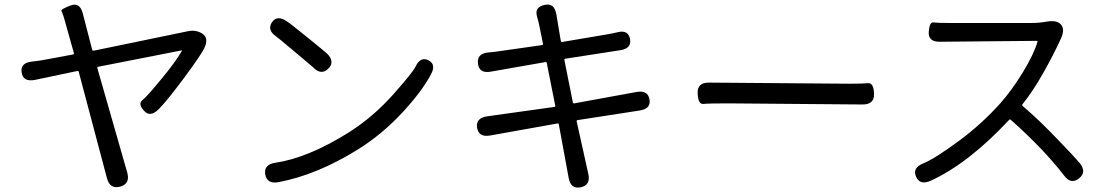

<svg xmlns="http://www.w3.org/2000/svg" viewBox="-20 -803 4990 860"><path d="M518 33Q472 45 459 -5L333 -480Q332 -486 326 -485L136 -445Q84 -435 77 -478Q70 -521 122 -527L139 -529Q164 -532 189 -537L307 -559Q312 -560 311 -565L281 -672Q274 -697 267 -722Q258 -750 255 -755.5Q252 -761 295 -778Q338 -795 351 -742L393 -580Q394 -575 400 -576L821 -663Q860 -671 888 -651Q916 -631 895 -587Q882 -559 803 -452Q727 -350 690 -313Q652 -276 625 -307Q597 -338 618 -354.5Q639 -371 706 -453Q765 -524 794 -574Q797 -578 792 -577L420 -504Q415 -503 416 -498L550 -30Q564 20 518 33Z M1227 13Q1176 22 1168 -22Q1161 -66 1213 -74Q1358 -95 1541 -209Q1652 -279 1744 -383Q1829 -479 1841 -504Q1863 -551 1899 -533Q1935 -515 1910 -469Q1869 -393 1786 -303Q1695 -204 1587 -136Q1402 -20 1227 13ZM1450 -495Q1418 -464 1382 -502Q1380 -504 1304 -568Q1223 -636 1218 -639Q1175 -668 1198 -703Q1221 -737 1264 -708Q1280 -698 1360 -633Q1440 -568 1445 -563Q1482 -526 1450 -495Z M2581 36Q2536 45 2527 -7L2483 -246Q2482 -251 2477 -250L2175 -196Q2124 -187 2117 -231Q2110 -274 2162 -282L2463 -324Q2468 -325 2467 -330L2429 -521Q2428 -526 2423 -525L2178 -482Q2126 -473 2121 -518Q2115 -563 2167 -568Q2193 -570 2218 -574L2408 -601Q2413 -602 2412 -607L2397 -682Q2392 -707 2385 -731Q2374 -771 2419 -781Q2463 -791 2472 -739L2492 -619Q2493 -614 2498 -615L2699 -649Q2724 -653 2748 -659Q2794 -670 2802 -628Q2810 -586 2758 -578L2512 -540Q2507 -539 2508 -534L2546 -344Q2547 -339 2552 -340L2831 -391Q2882 -400 2889 -358Q2897 -316 2845 -308L2567 -265Q2562 -264 2563 -259L2615 -25Q2627 26 2581 36Z M3105 -384Q3102 -433 3155 -433L3789 -428Q3842 -428 3867.5 -430.5Q3893 -433 3895 -384Q3897 -335 3844 -335L3241 -340Q3154 -340 3130.5 -337.5Q3107 -335 3105 -384Z M4813 -4Q4777 25 4746 -17Q4656 -134 4508 -266Q4504 -270 4500 -266Q4318 -71 4148 7Q4100 28 4083 -12Q4066 -51 4115 -71Q4164 -90 4278 -174Q4379 -249 4462 -342Q4514 -401 4562 -480Q4610 -559 4627 -615Q4628 -620 4623 -620L4191 -616Q4137 -615 4140 -660Q4143 -705 4161 -702.5Q4179 -700 4238 -700H4600Q4624 -700 4648 -703L4674 -707Q4717 -713 4734 -691Q4750 -669 4732 -630Q4698 -556 4655 -480Q4608 -396 4560 -336Q4557 -332 4561 -328Q4631 -269 4718 -178Q4795 -98 4816 -73Q4849 -32 4813 -4Z"/></svg>

Font: Resource Han Rounded CN
Style: Regular
Weight: 400
Designer: Cyano Hao (round all glyphs); Ryoko NISHIZUKA  (kana, bopomofo & ideographs); Paul D. Hunt (Latin, Greek & Cyrillic); Sa
Foundry: Cyano Hao
Version: 0.990